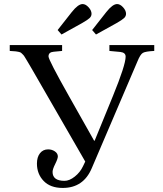

<svg xmlns="http://www.w3.org/2000/svg" viewBox="-20 -914 802 946"><path d="M434 -766 504 -855Q535 -894 557 -894Q572 -894 586.5 -878Q601 -862 601 -846Q601 -834 591.5 -825Q582 -816 554 -800L453 -744ZM264 -766 334 -855Q365 -894 387 -894Q402 -894 416.5 -878Q431 -862 431 -846Q431 -834 421.5 -825Q412 -816 384 -800L283 -744ZM28 -663V-692H286V-663L244 -659Q219 -657 219 -636Q219 -619 320 -440L443 -222L446 -220L536 -440Q599 -594 599 -635Q599 -655 573 -658L519 -663V-692H740V-663Q697 -661 684 -653.5Q671 -646 657 -611L432 -85Q391 12 289 12Q228 12 195 -22.5Q162 -57 162 -108Q162 -140 177 -159Q192 -178 217 -178Q236 -178 250.5 -168Q265 -158 265 -143Q265 -132 252 -106Q239 -80 239 -67Q239 -23 298 -23Q322 -23 348.5 -44Q375 -65 389 -95L400 -118L136 -576Q130 -586 122.5 -599Q115 -612 111.5 -617.5Q108 -623 103 -631.5Q98 -640 95 -643Q92 -646 87.5 -650.5Q83 -655 79 -656.5Q75 -658 69.5 -659Q64 -660 57 -661Z"/></svg>

Font: Linguistics Pro
Style: Regular
Weight: 400
Designer: Stefan Peev, Context Ltd
Foundry: Stefan Peev, Context Ltd
Version: Version 001.000